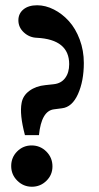

<svg xmlns="http://www.w3.org/2000/svg" viewBox="-20 -687 375 729"><path d="M74.7 -173.8Q53.7 -252.9 62 -295.9Q66.9 -324.2 91.8 -342.3Q116.7 -360.4 152.3 -363.8L183.6 -367.2Q211.9 -370.1 227.3 -390.6Q242.7 -411.1 242.7 -443.4Q242.7 -537.1 120.1 -543.5Q91.8 -544.4 70.8 -563.7Q49.8 -583 49.8 -609.9Q49.8 -635.3 68.8 -651.1Q87.9 -667 121.1 -667Q152.8 -667 184.6 -650.9Q216.3 -634.8 241.7 -606.7Q267.1 -578.6 282.7 -536.9Q298.3 -495.1 298.3 -447.8Q298.3 -379.4 276.1 -329.8Q253.9 -280.3 215.3 -275.9L185.5 -272Q137.2 -266.6 127.9 -173.8ZM100.1 -134.8Q132.8 -134.8 156 -111.6Q179.2 -88.4 179.2 -55.2Q179.2 -22.9 156.2 -0.5Q133.3 22 101.1 22Q68.8 22 45.7 -1Q22.5 -23.9 22.5 -56.6Q22.5 -89.4 45.2 -112.1Q67.9 -134.8 100.1 -134.8Z"/></svg>

Font: Elstob 14pt
Style: Bold
Weight: 700
Designer: Peter S. Baker
Version: Version 1.015